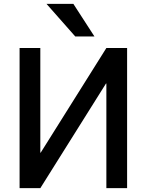

<svg xmlns="http://www.w3.org/2000/svg" viewBox="-20 -980 764 1000"><path d="M362 -960 472 -790H372L222 -960ZM642 0H534V-545H532L190 0H82V-730H190V-185H192L534 -730H642Z"/></svg>

Font: M PLUS 1p Medium
Style: Regular
Weight: 500
Version: Version 1.062